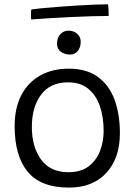

<svg xmlns="http://www.w3.org/2000/svg" viewBox="-20 -855 626 892"><path d="M300.5 16.5Q169.5 16.5 108.8 -57Q48 -130.5 48 -268.5Q48 -354 79.5 -413.8Q111 -473.5 167.8 -504.8Q224.5 -536 300 -536Q381.5 -536 434 -498.2Q486.5 -460.5 511.8 -392.8Q537 -325 537 -235.5Q537 -120.5 474.2 -52Q411.5 16.5 300.5 16.5ZM297 -55Q357.5 -55 393.5 -83.5Q429.5 -112 445.5 -156Q461.5 -200 461.5 -246Q461.5 -311.5 443.8 -362.5Q426 -413.5 389.5 -443Q353 -472.5 296 -472.5Q213.5 -472.5 170.8 -415Q128 -357.5 128 -265.5Q128 -172 171 -113.5Q214 -55 297 -55ZM298.5 -712.5Q322.5 -712.5 338.8 -697.8Q355 -683 355 -661.5Q355 -635.5 341.5 -618.5Q328 -601.5 305.5 -601.5Q281.5 -601.5 263.2 -614.2Q245 -627 245 -651.5Q245 -681.5 260.8 -697Q276.5 -712.5 298.5 -712.5ZM485 -781Q451.5 -781 405.8 -779.5Q360 -778 309.5 -775.8Q259 -773.5 210.8 -770.5Q162.5 -767.5 124.5 -764.5Q123.5 -775.5 123.8 -788.5Q124 -801.5 125.5 -811Q141 -813.5 174 -816.8Q207 -820 249.5 -823.2Q292 -826.5 336.5 -829.2Q381 -832 419.5 -833.5Q458 -835 482 -835Q483 -829.5 484 -813.5Q485 -797.5 485 -781Z"/></svg>

Font: Grandstander Light
Style: Regular
Weight: 300
Designer: Tyler Finck
Foundry: Etcetera Type Co
Version: Version 1.200; ttfautohint (v1.8.3)